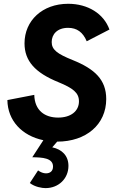

<svg xmlns="http://www.w3.org/2000/svg" viewBox="-20 -734 619 1014"><path d="M220.5 259.5C289.5 259.5 341.5 209 341.5 142C341.5 88 307 55 256 44L282 14C435 14 541 -76.5 541 -211C541 -313 480 -370 364.5 -416.5C281 -450 253 -472 253 -512C253 -552 281.5 -587 339.5 -587C386 -587 418 -564 438 -516L558 -578C528 -662 444 -714 340 -714C203.5 -714 109.5 -625 109.5 -505C109.5 -412.5 165 -350 288.5 -300C365 -268.5 397 -244.5 397 -199C397 -146.5 353.5 -113 287 -113C217 -113 163 -150 161 -233L19 -205.5C20.5 -97 96 -17 209 6.5L150.5 96.5C204 97 260 100.5 260 145.5C260 170 244.5 181.5 222.5 181.5C209 181.5 194 175.5 181 166L137.5 232.5C164 253.5 202 259.5 220.5 259.5Z"/></svg>

Font: HK Grotesk ExtraBold
Style: Italic
Weight: 800
Italic angle: -16°
Designer: Alfredo Marco Pradil
Foundry: Hanken Design Co.
Version: Version 3.001;FEAKit 1.0